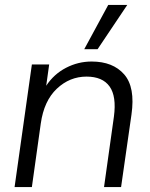

<svg xmlns="http://www.w3.org/2000/svg" viewBox="-20 -757 609 777"><path d="M401 0 441 -285Q452 -367 423.5 -407Q395 -447 330 -447Q262 -447 210 -398Q158 -349 145 -257L109 0H39L109 -496H179L167 -410Q198 -457 247 -482.5Q296 -508 351 -508Q437 -508 482.5 -456Q528 -404 512 -293L470 0ZM321 -558 418 -737H495L375 -558Z"/></svg>

Font: Host Grotesk Light
Style: Italic
Weight: 300
Italic angle: -8°
Designer: Doğukan Karapınar based on Poppins by Indian Type Foundry, Jonny Pinhorn
Foundry: Element Type
Version: Version 1.001; ttfautohint (v1.8.4.7-5d5b)